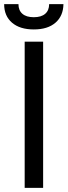

<svg xmlns="http://www.w3.org/2000/svg" viewBox="-44 -906 326 926"><path d="M75 0V-705H164V0ZM119 -764Q52 -764 14 -796.5Q-24 -829 -24 -886H45Q45 -856 64 -839.5Q83 -823 119 -823Q155 -823 174 -839.5Q193 -856 193 -886H262Q261 -829 223.5 -796.5Q186 -764 119 -764Z"/></svg>

Font: TikTok Sans 24pt
Style: Regular
Weight: 400
Version: Version 4.000